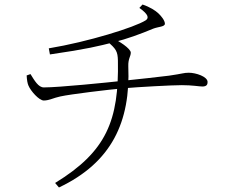

<svg xmlns="http://www.w3.org/2000/svg" viewBox="-20 -784 1040 850"><path d="M224 26 241 46C475 -65 558 -245 548 -491C547 -525 559 -534 559 -551C559 -569 505 -604 476 -616L453 -602C495 -568 501 -555 502 -516C507 -250 451 -113 224 26ZM174 -339C197 -339 218 -351 247 -357C292 -367 458 -387 525 -393C594 -399 741 -407 785 -407C832 -407 862 -401 876 -401C896 -401 899 -411 899 -421C899 -445 847 -462 816 -462C793 -462 791 -458 728 -449C690 -444 588 -433 521 -426C457 -419 242 -397 174 -397C150 -397 133 -427 115 -456L98 -450C99 -429 102 -414 106 -405C116 -381 153 -339 174 -339ZM196 -570 201 -543C368 -567 420 -581 480 -596C544 -612 603 -634 658 -657C681 -666 710 -665 710 -679C710 -694 692 -715 680 -726C668 -737 644 -753 611 -764L597 -749C638 -720 640 -704 625 -694C576 -663 371 -599 196 -570Z"/></svg>

Font: Source Han Serif TW VF
Style: Regular
Weight: 250
Designer: Ryoko NISHIZUKA 西塚涼子 (kana & ideographs); Frank Grießhammer (Latin, Greek & Cyrillic); Wenlong ZHANG 张文龙 (bopomofo); San
Foundry: Adobe
Version: Version 2.002;hotconv 1.1.0;makeotfexe 2.6.0